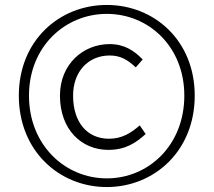

<svg xmlns="http://www.w3.org/2000/svg" viewBox="-20 -743 862 775"><path d="M411 12C602 12 766 -133 766 -357C766 -580 602 -723 411 -723C220 -723 56 -580 56 -357C56 -133 220 12 411 12ZM411 -23C243 -23 97 -157 97 -357C97 -555 243 -687 411 -687C580 -687 724 -555 724 -357C724 -157 580 -23 411 -23ZM417 -138C488 -138 529 -167 568 -202L544 -237C509 -206 472 -183 420 -183C332 -183 275 -249 275 -357C275 -454 336 -519 423 -519C466 -519 495 -502 528 -471L556 -503C521 -539 482 -565 422 -565C317 -565 222 -485 222 -357C222 -219 310 -138 417 -138Z"/></svg>

Font: Spoqa Han Sans Neo Light
Style: Regular
Weight: 300
Designer: [Spoqa Han Sans Neo] Dong-huui Kim ___ Younghwa Kang ___ Yujin Lee ___ [Noto Sans] Ryoko NISHIZUKA ____ (kana & ideograp
Foundry: Spoqa (http://www.spoqa-han-sans.com)
Version: Version 1.100;hotconv 1.0.109;makeotfexe 2.5.65596